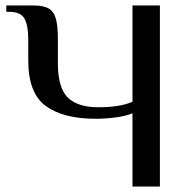

<svg xmlns="http://www.w3.org/2000/svg" viewBox="-20 -680 686 700"><path d="M463 -267Q440 -257 402.5 -252Q365 -247 329 -247Q211 -247 147 -293.5Q83 -340 83 -460V-537Q83 -588 69 -612.5Q55 -637 13 -637H3V-660H101Q137 -660 156 -650Q175 -640 183 -614Q191 -588 191 -537V-450Q191 -360 227 -324.5Q263 -289 338 -289Q418 -289 463 -309V-660H563V0H463Z"/></svg>

Font: El Messiri Medium
Style: Regular
Weight: 500
Designer: Mohamed Gaber
Foundry: Kief Type Foundry
Version: Version 2.007